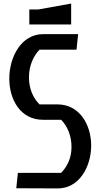

<svg xmlns="http://www.w3.org/2000/svg" viewBox="-20 -1053 562 1074"><path d="M378 -916V-1033L194 -1000H144V-916ZM221 -862C100 -862 32 -736 32 -613C32 -495 95 -383 220 -383H322C357 -348 380 -293 380 -231C380 -169 356 -121 322 -86H80L71 0L302 1C421 2 490 -118 490 -239C490 -355 425 -469 302 -469H201C165 -505 142 -557 142 -621C142 -684 166 -739 201 -775H408L417 -862Z"/></svg>

Font: BackOut Medium
Style: Regular
Weight: 500
Designer: Frank Adebiaye
Foundry: Velvetyne Type Foundry
Version: Version 2.000;hotconv 1.0.109;makeotfexe 2.5.65596